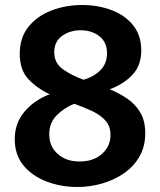

<svg xmlns="http://www.w3.org/2000/svg" viewBox="-20 -736 642 768"><path d="M289 12Q225 12 167.5 -9.5Q110 -31 74.5 -73.5Q39 -116 39 -179Q39 -244 78.5 -290Q118 -336 179 -359Q129 -382 94 -419Q59 -456 59 -521Q59 -586 94.5 -629.5Q130 -673 187 -694.5Q244 -716 309 -716Q371 -716 425 -696Q479 -676 512 -635.5Q545 -595 545 -534Q545 -474 509.5 -436.5Q474 -399 419 -379Q457 -363 489.5 -341Q522 -319 541.5 -285.5Q561 -252 561 -203Q561 -150 538 -110Q515 -70 476 -43Q437 -16 388.5 -2Q340 12 289 12ZM197 -527Q197 -484 231 -459.5Q265 -435 314 -417Q356 -429 382 -455.5Q408 -482 408 -523Q408 -568 377 -591.5Q346 -615 303 -615Q260 -615 228.5 -592.5Q197 -570 197 -527ZM177 -199Q177 -150 211 -120Q245 -90 298 -90Q354 -90 388 -120.5Q422 -151 422 -196Q422 -231 402 -253.5Q382 -276 349 -291.5Q316 -307 277 -321Q237 -305 207 -275Q177 -245 177 -199Z"/></svg>

Font: Bitter
Style: Bold
Weight: 700
Designer: Sol Matas, and Bitter project Authors
Foundry: Sol Matas
Version: Version 2.001